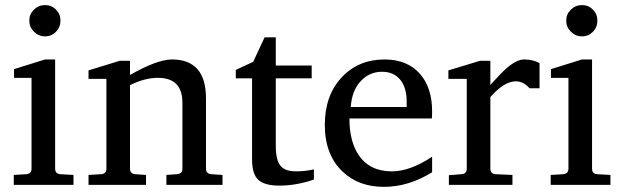

<svg xmlns="http://www.w3.org/2000/svg" viewBox="-20 -727 2455 755"><path d="M217.8 -646Q217.8 -620.1 200.2 -602.1Q182.6 -584 157.2 -584Q131.8 -584 113.5 -602.3Q95.2 -620.6 95.2 -646Q95.2 -671.4 113.5 -689.2Q131.8 -707 157.2 -707Q182.6 -707 200.2 -689.2Q217.8 -671.4 217.8 -646ZM269 0H34.2V-39.1L83 -42Q104 -43.5 104 -64V-420.9H35.2V-455.1L157.2 -493.2H196.8V-64Q196.8 -43 217.8 -42L269 -39.1Z M855 0H634.3V-39.1L676.3 -42Q697.3 -43.5 697.3 -64V-323.2Q697.3 -420.9 601.1 -420.9Q548.8 -420.9 491.2 -392.1V-64Q491.2 -43.5 512.2 -42L554.2 -39.1V0H328.1V-39.1L377.4 -42Q398.4 -43.5 398.4 -64V-417H328.1V-450.2L450.2 -487.8H491.2V-432.1Q598.1 -493.2 656.2 -493.2Q790 -493.2 790 -339.8V-64Q790 -43.5 811 -42L855 -39.1Z M1214.4 -21Q1145.5 2.9 1078.6 2.9Q1021 2.9 996.1 -19.5Q971.2 -42 971.2 -100.1V-418.9H907.2V-452.1L975.6 -483.9L1020.5 -580.1H1064.5V-469.2H1205.6V-418.9H1064.5V-152.8Q1064.5 -95.7 1084.5 -73.2Q1102.5 -53.2 1144.5 -53.2Q1180.7 -53.2 1214.4 -61Z M1679.2 -49.8Q1586.9 7.8 1489.3 7.8Q1391.1 7.8 1328.1 -51.3Q1257.3 -117.2 1257.3 -235.8Q1257.3 -351.6 1323.2 -422.4Q1389.2 -493.2 1492.2 -493.2Q1582.5 -493.2 1632.3 -435.5Q1679.2 -381.3 1679.2 -289.1Q1679.2 -270 1678.2 -261.2H1354Q1354 -172.9 1389.2 -119.1Q1432.1 -53.2 1521 -53.2Q1592.8 -53.2 1679.2 -110.8ZM1579.1 -306.2V-328.1Q1579.1 -380.4 1555.7 -411.1Q1529.8 -444.8 1482.4 -444.8Q1432.1 -444.8 1397.7 -407.2Q1363.3 -369.6 1359.4 -306.2Z M2101.6 -379.9H2062.5Q2038.6 -407.2 2008.3 -407.2Q1962.4 -407.2 1908.2 -345.2V-64Q1908.2 -43 1929.2 -42L1995.1 -39.1V0H1745.1V-38.1L1794.4 -42Q1815.4 -43.5 1815.4 -64V-417H1743.2V-450.2L1867.2 -487.8H1908.2V-393.1Q1951.2 -440.4 1967.8 -455.1Q2010.3 -493.2 2040.5 -493.2Q2075.2 -493.2 2101.6 -479Z M2329.1 -646Q2329.1 -620.1 2311.5 -602.1Q2293.9 -584 2268.6 -584Q2243.2 -584 2224.9 -602.3Q2206.5 -620.6 2206.5 -646Q2206.5 -671.4 2224.9 -689.2Q2243.2 -707 2268.6 -707Q2293.9 -707 2311.5 -689.2Q2329.1 -671.4 2329.1 -646ZM2380.4 0H2145.5V-39.1L2194.3 -42Q2215.3 -43.5 2215.3 -64V-420.9H2146.5V-455.1L2268.6 -493.2H2308.1V-64Q2308.1 -43 2329.1 -42L2380.4 -39.1Z"/></svg>

Font: Ezra SIL SR
Style: Regular
Weight: 400
Designer: Development by SIL's NRSI team. OpenType tables by Ralph Hancock ( hancock@dircon.co.uk ).
Foundry: Development by SIL's NRSI team.
Version: Version 2.51; 2007